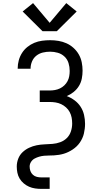

<svg xmlns="http://www.w3.org/2000/svg" viewBox="-20 -1002 640 1237"><path d="M346 -801H254L126 -928L193 -982L300 -855L407 -982L474 -928ZM247 215Q226 215 206 212Q186 209 167.5 201Q149 193 133 179.5Q117 166 106.5 148.5Q96 131 92 111Q88 91 88 71Q88 45 97.5 20.5Q107 -4 125.5 -21.5Q144 -39 167.5 -50Q191 -61 216 -66Q241 -71 267 -72Q293 -73 318.5 -75Q344 -77 368.5 -86Q393 -95 411 -113Q429 -131 437 -156Q445 -181 445 -206Q445 -226 441.5 -244.5Q438 -263 429 -280Q420 -297 405.5 -310Q391 -323 374 -331Q357 -339 338 -342Q319 -345 300 -345H236V-419H300Q317 -419 334 -422Q351 -425 366.5 -432.5Q382 -440 394.5 -452Q407 -464 415 -479Q423 -494 426 -511Q429 -528 429 -545Q429 -571 421.5 -595.5Q414 -620 395.5 -637.5Q377 -655 352.5 -662Q328 -669 303 -669Q279 -669 256 -663.5Q233 -658 214.5 -643.5Q196 -629 186.5 -606.5Q177 -584 177 -561Q177 -560 177 -559.5Q177 -559 177 -559H94Q94 -559 94 -560Q94 -561 94 -562Q94 -588 101 -613.5Q108 -639 122 -661Q136 -683 156.5 -699.5Q177 -716 201 -726Q225 -736 251 -739.5Q277 -743 303 -743Q330 -743 357 -738.5Q384 -734 408.5 -723Q433 -712 453.5 -693.5Q474 -675 487.5 -651.5Q501 -628 506.5 -601Q512 -574 512 -547Q512 -521 507 -495.5Q502 -470 488.5 -448Q475 -426 454.5 -409.5Q434 -393 410 -383Q437 -373 460.5 -355.5Q484 -338 499.5 -314Q515 -290 521.5 -261.5Q528 -233 528 -204Q528 -188 526 -172.5Q524 -157 520.5 -141.5Q517 -126 510 -111Q503 -96 494 -83Q485 -70 473.5 -59Q462 -48 448.5 -39Q435 -30 420.5 -23Q406 -16 391 -11.5Q376 -7 360 -4.5Q344 -2 328 -1Q312 0 296 0Q280 0 264 1.5Q248 3 232.5 7.5Q217 12 203 19.5Q189 27 180 41Q171 55 171 71Q171 86 176 100Q181 114 192 124Q203 134 217.5 137.5Q232 141 247 141H300V215Z"/></svg>

Font: Iosevka Custom Extended
Style: Regular
Weight: 400
Width: 7
Monospace: yes
Designer: Belleve Invis
Foundry: Belleve Invis
Version: Version 11.2.4; ttfautohint (v1.8.4)